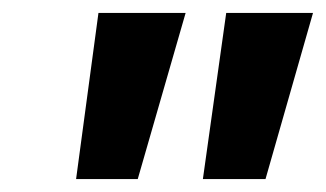

<svg xmlns="http://www.w3.org/2000/svg" viewBox="-20 -734 506 298"><path d="M268.1 -713.9 193.8 -456.1H98.1L132.8 -713.9ZM465.8 -713.9 392.1 -456.1H294.9L331.1 -713.9Z"/></svg>

Font: CAA NEO Sans
Style: Bold Italic
Weight: 700
Italic angle: -12°
Version: Version 1.10